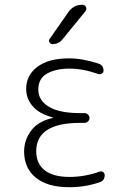

<svg xmlns="http://www.w3.org/2000/svg" viewBox="-20 -775 540 805"><path d="M200.2 -280.3Q201.2 -280.3 201.2 -281.2Q201.2 -283.2 199.2 -283.2Q144.5 -297.9 117.2 -329.6Q89.8 -361.3 89.8 -402.3Q89.8 -460 137.2 -495.1Q184.6 -530.3 268.6 -530.3Q326.2 -530.3 391.6 -508.8Q414.1 -502 414.1 -478.5Q414.1 -470.7 407.2 -466.3Q400.4 -461.9 391.6 -464.8Q328.1 -487.3 271.5 -487.3Q214.8 -487.3 177.7 -466.8Q140.6 -446.3 140.6 -399.4Q140.6 -354.5 184.6 -327.6Q228.5 -300.8 315.4 -300.8H335Q342.8 -300.8 349.1 -294.4Q355.5 -288.1 355.5 -280.3Q355.5 -272.5 349.1 -266.1Q342.8 -259.8 335 -259.8H315.4Q132.8 -259.8 131.8 -141.6Q131.8 -88.9 167.5 -61Q203.1 -33.2 271.5 -33.2Q335.9 -33.2 398.4 -55.7Q405.3 -58.6 412.1 -53.7Q418.9 -48.8 418.9 -41Q418.9 -17.6 397.5 -10.7Q334 10.7 268.6 9.8Q178.7 9.8 129.9 -30.3Q81.1 -70.3 81.1 -139.6Q81.1 -187.5 110.4 -227.1Q139.6 -266.6 200.2 -280.3ZM324.2 -754.9H326.2Q335.9 -754.9 340.3 -745.6Q344.7 -736.3 337.9 -727.5L242.2 -610.4Q227.5 -590.8 200.2 -589.8Q192.4 -589.8 187.5 -597.7Q182.6 -605.5 188.5 -612.3L267.6 -725.6Q289.1 -754.9 324.2 -754.9Z"/></svg>

Font: Rounded-L Mgen+ 1mn light
Style: Regular
Weight: 200
Designer: [Source Han Sans]
Ryoko NISHIZUKA  (kana & ideographs); Paul D. Hunt (Latin, Greek & Cyrillic); Wenlong ZHANG  (bopomofo
Version: Version 1.059.20150602